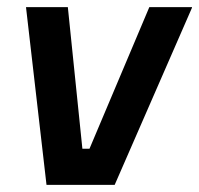

<svg xmlns="http://www.w3.org/2000/svg" viewBox="-20 -520 560 540"><path d="M110.8 0 53.3 -498.3V-500H170.8L211.7 -101.7H231.7L400 -500H520V-498.3L302.5 0Z"/></svg>

Font: Familjen Grotesk SemiBold
Style: Italic
Weight: 600
Italic angle: -9.46201°
Designer: Anders Wikstroem, Jonas Baeckman, Matilda Gysing, Kristian Moeller
Foundry: Familjen STHLM AB
Version: Version 2.002